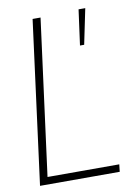

<svg xmlns="http://www.w3.org/2000/svg" viewBox="-88 -845 649 904"><g transform="rotate(-10 236.5 -393.5)"><path d="M410 0H29L131 -780H169L71 -35H414ZM349 -618H329L352 -787H384Z"/></g></svg>

Font: Tanohe Sans ExtraLight
Style: Italic
Weight: 200
Designer: Village Type and Design LLC & Cristiano Sobral
Foundry: Cooper Hewitt Smithsonian Design Museum
Version: Version 1.00;September 29, 2021;FontCreator 13.0.0.2655 64-b